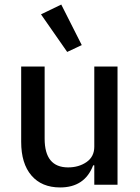

<svg xmlns="http://www.w3.org/2000/svg" viewBox="-20 -811 616 843"><path d="M275 -583 160 -748 249 -791 339 -613ZM244 12Q163 12 118 -40.5Q73 -93 73 -188V-519H176V-202Q176 -76 279 -76Q326 -76 360 -99.5Q394 -123 394 -167V-519H496V0H394V-85H389Q352 12 244 12Z"/></svg>

Font: Anuphan Medium
Style: Regular
Weight: 500
Designer: Mike Abbink, Paul van der Laan, Pieter van Rosmalen, Mint Tantisuwanna
Foundry: Bold Monday; Cadson Demak
Version: Version 3.002;hotconv 1.0.109;makeotfexe 2.5.65596